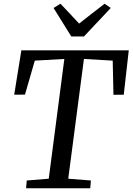

<svg xmlns="http://www.w3.org/2000/svg" viewBox="-20 -1014 714 1034"><path d="M120.5 0 124 -42 242.5 -51.5 326.5 -696.5 167.5 -687.5 114.5 -504.5 56.5 -504 95 -743H673.5L646.5 -504L591 -503.5L587 -687.5L432 -696.5L347.5 -51.5L469.5 -42L466 0ZM364 -817.5 268.5 -971 305.5 -994Q331 -967.5 356 -940.8Q381 -914 406 -887Q440 -914 474.5 -940.8Q509 -967.5 543.5 -994L576.5 -971L432 -817.5Z"/></svg>

Font: Merriweather 24pt
Style: Italic
Weight: 400
Italic angle: -7.8°
Designer: Eben Sorkin
Foundry: Eben Sorkin
Version: Version 2.101